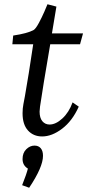

<svg xmlns="http://www.w3.org/2000/svg" viewBox="-20 -634 426 902"><path d="M178 7Q137 7 111.5 -21Q86 -49 86 -102Q86 -125 90 -145L97 -182Q114 -277 136 -426H38L42 -467Q109 -477 138 -493Q148 -499 162.5 -526Q177 -553 188.5 -579.5Q200 -606 203 -614L245 -603L224 -477H370L356 -426H216L205 -361Q185 -246 168 -133Q166 -117 166 -110Q166 -80 179 -64.5Q192 -49 213 -49Q242 -49 273 -77.5Q304 -106 321 -153L350 -133Q320 -66 272 -29.5Q224 7 178 7ZM84 236Q105 183 111 158Q86 143 86 113Q86 84 103.5 67Q121 50 142 50Q161 50 171.5 62.5Q182 75 182 98Q182 151 117 248Z"/></svg>

Font: Andada Pro
Style: Italic
Weight: 400
Italic angle: -7°
Designer: Carolina Giovagnoli
Foundry: Huerta Tipografica
Version: Version 3.005; ttfautohint (v1.8.4)